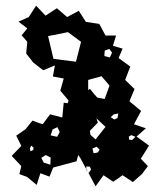

<svg xmlns="http://www.w3.org/2000/svg" viewBox="-20 -626 554 675"><path d="M167 -37 154 -5 122 -17 109 24 75 -4 48 -14 55 -42 21 -78 55 -113 37 -149 70 -172 94 -202 130 -189 156 -224 199 -213 204 -265 218 -263 221 -273 192 -307 204 -350 166 -357 173 -396 132 -379 97 -406 72 -438 76 -479 56 -502 76 -526 45 -550 81 -566 107 -606 140 -571 180 -597 216 -566 257 -588 282 -549 329 -542 351 -501H388L377 -465L411 -455L397 -422L438 -392L420 -345L453 -313L435 -270L476 -236L451 -189L493 -175L460 -146L504 -114L475 -68L500 -42L479 -14L447 14L411 -10L378 13L344 -10L316 29L289 -22L283 -29V-32L262 -71L255 -81L249 -59ZM265 -479 219 -513 149 -499 168 -419 247 -409ZM364 -454 348 -448 347 -429 366 -424 374 -441ZM365 -325 337 -358 290 -345V-309L296 -314L313 -293L322 -283L348 -278ZM396 -227 380 -224 369 -214 382 -206 393 -211ZM296 -166 298 -152 316 -136 351 -180 319 -210 324 -195ZM182 -179 165 -171 158 -150 181 -145 190 -162ZM456 -145 442 -151 433 -146 434 -135 445 -134ZM98 -107 90 -114 85 -105 87 -94 97 -99ZM320 -110 305 -104 309 -87 324 -90 330 -100ZM158 -72 141 -81 125 -71 134 -54 157 -47ZM296 -40 284 -41 283 -32 289 -22 292 -18 300 -30Z"/></svg>

Font: Rubik Gemstones
Style: Regular
Weight: 400
Designer: Hubert and Fischer, NaN
Foundry: Hubert and Fischer, NaN
Version: Version 2.200